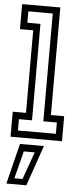

<svg xmlns="http://www.w3.org/2000/svg" viewBox="-65 -784 452 1082"><g transform="rotate(5 160.5 -242.5)"><path d="M15 0V-141.5H90V-608.5H15V-750H231V-141.5H306V0ZM53.5 -38.5H268V-102.5H191.5V-712.5H53.5V-648H127.5V-102.5H53.5ZM14.5 265 71.5 36H207L127.5 265ZM57 231.5H103L158.5 76H96.5Z"/></g></svg>

Font: Tourney Condensed
Style: Regular
Weight: 400
Width: 3
Designer: Tyler Finck
Foundry: Etcetera Type Co
Version: Version 1.010; ttfautohint (v1.8.3)